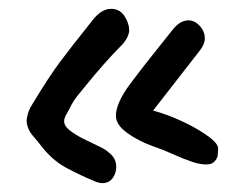

<svg xmlns="http://www.w3.org/2000/svg" viewBox="-20 -512 543 434"><path d="M197 -101Q163 -115 131 -132Q99 -149 74 -181Q64 -194 54 -205.5Q44 -217 41 -231.5Q38 -246 48 -268Q72 -308 87.5 -331.5Q103 -355 116 -372.5Q129 -390 145.5 -411Q162 -432 189 -466Q209 -492 231 -492Q251 -492 261.5 -475.5Q272 -459 272 -444Q272 -430 258 -413Q235 -390 213.5 -365.5Q192 -341 171 -315Q164 -306 156 -296.5Q148 -287 142 -276Q135 -262 130 -253.5Q125 -245 125 -238Q125 -227 138 -217Q151 -207 169 -198Q187 -189 203 -181.5Q219 -174 225 -168Q241 -156 242.5 -139.5Q244 -123 235.5 -110.5Q227 -98 211 -98Q205 -98 197 -101ZM327 -181Q293 -193 267.5 -211.5Q242 -230 242 -250Q242 -279 274 -322Q306 -365 372 -447Q388 -466 406 -466Q420 -466 431.5 -453.5Q443 -441 443 -425Q443 -411 428 -393L326 -262Q360 -253 394.5 -236.5Q429 -220 452 -203Q475 -186 473 -174L472 -159Q466 -142 451 -140.5Q436 -139 415 -146Q394 -153 371 -163.5Q348 -174 327 -181Z"/></svg>

Font: Mynerve
Style: Regular
Weight: 400
Designer: Carolina Short
Foundry: Carolina Short
Version: Version 1.000; ttfautohint (v1.8.4.7-5d5b)